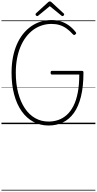

<svg xmlns="http://www.w3.org/2000/svg" viewBox="-20 -1697 1324 2625"><path d="M644 19Q531 19 437.5 -31Q344 -81 277 -175Q210 -269 174 -403Q138 -537 138 -703Q138 -814 156 -909.5Q174 -1005 208.5 -1085.5Q243 -1166 292 -1228.5Q341 -1291 402 -1334.5Q463 -1378 534 -1400.5Q605 -1423 685 -1423Q751 -1423 809.5 -1405Q868 -1387 919.5 -1350.5Q971 -1314 1015 -1258Q1023 -1248 1021.5 -1241.5Q1020 -1235 1011 -1227Q1000 -1218 993 -1218.5Q986 -1219 977 -1228Q934 -1276 889.5 -1307.5Q845 -1339 795 -1354.5Q745 -1370 685 -1370Q615 -1370 551 -1349Q487 -1328 433 -1288Q379 -1248 335 -1190Q291 -1132 260 -1057.5Q229 -983 212.5 -894.5Q196 -806 196 -703Q196 -550 228.5 -427Q261 -304 320 -216Q379 -128 461.5 -81.5Q544 -35 644 -35Q713 -35 776 -56.5Q839 -78 891.5 -124.5Q944 -171 983 -246.5Q1022 -322 1043 -429Q1064 -536 1064 -678H689Q681 -678 676.5 -684Q672 -690 672 -704Q672 -717 676.5 -722.5Q681 -728 689 -728H1099Q1112 -728 1116.5 -723Q1121 -718 1121 -705Q1121 -515 1087 -377.5Q1053 -240 990 -152.5Q927 -65 839 -23Q751 19 644 19ZM489 -1477Q481 -1477 473.5 -1484.5Q466 -1492 466 -1500Q466 -1503 467 -1506.5Q468 -1510 471 -1514L636 -1665Q642 -1670 647 -1673.5Q652 -1677 661 -1677Q670 -1677 675.5 -1673.5Q681 -1670 686 -1665L852 -1512Q856 -1509 856.5 -1506Q857 -1503 857 -1500Q857 -1491 849.5 -1484Q842 -1477 835 -1477Q830 -1477 826.5 -1479Q823 -1481 818 -1485L661 -1613L505 -1485Q501 -1481 497.5 -1479Q494 -1477 489 -1477ZM0 898H1284V908H0ZM0 -20H1284V0H0ZM0 -505H1284V-500H0ZM0 -1418H1284V-1408H0Z"/></svg>

Font: Playwrite FR Trad Guides
Style: Regular
Weight: 400
Designer: Veronika Burian, José Scaglione
Foundry: TypeTogether
Version: Version 1.003